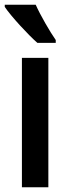

<svg xmlns="http://www.w3.org/2000/svg" viewBox="-32 -786 284 806"><path d="M118 -766H-12V-757C14 -718 88 -638 125 -606H202V-618C178 -652 137 -723 118 -766ZM171 0V-543H60V0Z"/></svg>

Font: Noto Sans Georgian ExtraCondensed SemiBold
Style: Regular
Weight: 600
Width: 2
Designer: Monotype Design Team, Akaki Razmadze
Foundry: Google LLC
Version: Version 2.005